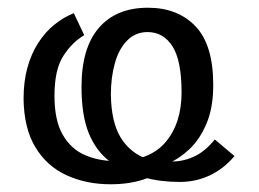

<svg xmlns="http://www.w3.org/2000/svg" viewBox="-20 -463 671 497"><path d="M349 -5 367 -54Q382 -50 397 -47.5Q412 -45 426 -45Q455 -45 483 -58Q511 -71 536 -102L587 -59Q558 -25 522 -8.5Q486 8 445 8Q421 8 396.5 5Q372 2 349 -5ZM171 -429 198 -372Q166 -353 143.5 -317.5Q121 -282 121 -215Q121 -151 142.5 -114Q164 -77 200 -61.5Q236 -46 280 -46Q367 -46 408.5 -95Q450 -144 450 -224Q450 -306 426.5 -343Q403 -380 362 -380Q331 -380 309.5 -358.5Q288 -337 277.5 -300Q267 -263 267 -218Q268 -146 293 -106Q318 -66 364 -50L345 -4Q298 -19 263 -46Q228 -73 209.5 -119Q191 -165 191 -238Q191 -339 236 -391Q281 -443 363 -443Q440 -443 486 -395Q532 -347 532 -243Q532 -184 514.5 -143Q497 -102 470.5 -77Q444 -52 415 -40V-29Q388 -10 350.5 2Q313 14 266 14Q203 14 152 -9.5Q101 -33 71.5 -82Q42 -131 41 -207Q41 -252 51 -288Q61 -324 79 -352Q97 -380 120.5 -399Q144 -418 171 -429Z"/></svg>

Font: Podkova
Style: Regular
Weight: 400
Designer: Ilya Yudin
Foundry: Cyreal (www.cyreal.org)
Version: Version 2.103